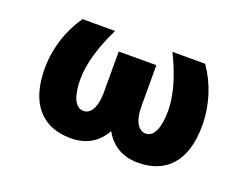

<svg xmlns="http://www.w3.org/2000/svg" viewBox="-88 -707 1156 894"><g transform="rotate(20 489.5 -260.0)"><path d="M346.7 -530.3H185.5C131.8 -454.1 99.6 -358.4 98.6 -259.8C96.7 -75.2 186.5 9.8 322.3 9.8C401.4 9.8 456.5 -25.9 489.3 -85.9C522 -25.9 577.1 9.8 656.2 9.8C792 9.8 880.9 -75.2 878.9 -259.8C877.9 -358.4 846.7 -454.1 793 -530.3H630.9C679.7 -431.6 706.1 -341.8 706.1 -264.6C706.1 -182.6 684.6 -129.9 643.6 -129.9C607.4 -129.9 582 -169.9 582 -242.2V-446.3H395.5V-242.2C395.5 -169.9 371.1 -129.9 335 -129.9C293 -129.9 271.5 -182.6 271.5 -264.6C271.5 -341.8 298.8 -431.6 346.7 -530.3Z"/></g></svg>

Font: Pretendard Black
Style: Regular
Weight: 900
Designer: Base glyphs from Inter by Rasmus Andersson; Hangeul glyphs from Noto Sans CJK(Source Han Sans) by Jang Soo-young and Kan
Foundry: Kil Hyung-jin
Version: Version 1.309;Glyphs 3.2 (3225)